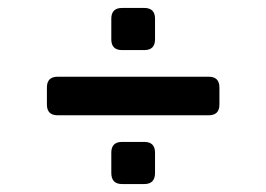

<svg xmlns="http://www.w3.org/2000/svg" viewBox="-20 -501 668 483"><path d="M287 -375Q260 -375 260 -402V-454Q260 -481 287 -481H343Q370 -481 370 -454V-402Q370 -375 343 -375ZM125 -211Q98 -211 98 -238V-281Q98 -308 125 -308H505Q532 -308 532 -281V-238Q532 -211 505 -211ZM287 -38Q260 -38 260 -66V-117Q260 -144 287 -144H343Q370 -144 370 -117V-66Q370 -38 343 -38Z"/></svg>

Font: Pitagon Sans
Style: Bold
Weight: 700
Designer: Travis Tran
Foundry: Pitagon
Version: Version 1.001; ttfautohint (v1.8.4.7-5d5b);gftools[0.9.26]